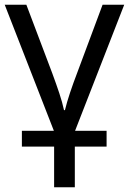

<svg xmlns="http://www.w3.org/2000/svg" viewBox="-20 -556 548 816"><path d="M508 -536 299 0H433V67H298V240H210V67H73V0H209L0 -536H92L202 -245Q219 -199 232 -160Q245 -121 252 -88H256Q264 -121 277.5 -161.5Q291 -202 309 -249L416 -536Z"/></svg>

Font: Noto Sans
Style: Regular
Weight: 400
Designer: Monotype Design Team
Foundry: Monotype Imaging Inc.
Version: Version 2.007